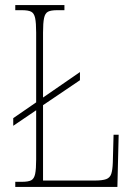

<svg xmlns="http://www.w3.org/2000/svg" viewBox="-20 -734 529 754"><path d="M40 0V-20H66Q91 -20 102.5 -26Q114 -32 118 -51Q122 -70 122 -108V-301L32 -240V-270L122 -332V-606Q122 -644 118 -663Q114 -682 102.5 -688Q91 -694 66 -694H40V-714H233V-694H205Q180 -694 168.5 -688Q157 -682 153 -663Q149 -644 149 -606V-351L294 -451V-419L149 -321V-25H351Q382 -25 397 -30.5Q412 -36 417 -51.5Q422 -67 423 -95L426 -205H446L441 0Z"/></svg>

Font: Noto Serif Lao Condensed Thin
Style: Regular
Weight: 100
Width: 3
Designer: Monotype Design Team
Foundry: Monotype Imaging Inc.
Version: Version 2.003; ttfautohint (v1.8.4.7-5d5b)